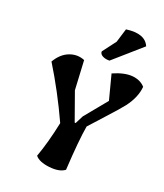

<svg xmlns="http://www.w3.org/2000/svg" viewBox="-181 -1153 1084 1272"><g transform="rotate(20 361.0 -517.0)"><path d="M485 -1032Q616 -1050 649 -972L453 -800Q425 -799 404 -810Q383 -821 384 -840L455 -934ZM94 -663Q131 -726 186 -747Q241 -768 294 -746L305 -537L377 -335H384L413 -392L541 -548L495 -725Q575 -760 632 -755Q689 -750 722 -713Q716 -638 658 -561Q630 -525 559.5 -448Q489 -371 460 -338Q442 -234 430 -22Q392 7 318.5 -1.5Q245 -10 218 -44Q257 -151 288 -299Q200 -491 94 -663Z"/></g></svg>

Font: Tillana
Style: Bold
Weight: 700
Designer: Lipi Raval (Devanagari, Latin), Jonny Pinhorn (Latin)
Foundry: Indian Type Foundry
Version: Version 2.002;PS 1.0;hotconv 1.0.79;makeotf.lib2.5.61930; tt